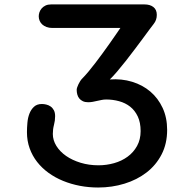

<svg xmlns="http://www.w3.org/2000/svg" viewBox="-20 -817 864 852"><path d="M99.6 -230.5Q99.6 -250 101.6 -272.2Q103.5 -294.4 110.6 -312.7Q117.7 -331.1 130.9 -343.3Q144 -355.5 166 -355.5Q175.3 -355.5 185.5 -353Q195.8 -350.6 204.6 -344.5Q213.4 -338.4 219 -327.9Q224.6 -317.4 224.6 -301.3Q224.6 -281.7 219.5 -262.7Q214.4 -243.7 214.4 -222.7Q214.4 -194.8 230.2 -169.4Q246.1 -144 273.4 -125Q300.8 -106 337.9 -94.7Q375 -83.5 417 -83.5Q452.6 -83.5 486.3 -93Q520 -102.5 546.1 -121.6Q572.3 -140.6 588.1 -169.2Q604 -197.8 604 -235.4Q604 -273.4 591.3 -300.3Q578.6 -327.1 557.4 -343.8Q536.1 -360.4 508.5 -367.9Q481 -375.5 451.2 -375.5Q440.9 -375.5 431.2 -373.5Q421.4 -371.6 411.6 -369.4Q401.9 -367.2 391.8 -365.2Q381.8 -363.3 371.1 -363.3Q357.4 -363.3 347.7 -367.9Q337.9 -372.6 331.8 -380.1Q325.7 -387.7 323 -397.7Q320.3 -407.7 320.3 -418.5Q320.3 -422.9 322.5 -429.4Q324.7 -436 328.1 -443.1Q331.5 -450.2 335.7 -456.8Q339.8 -463.4 343.8 -467.3Q356.4 -480 371.6 -498Q386.7 -516.1 402.8 -537.1Q418.9 -558.1 435.3 -580.6Q451.7 -603 466.3 -623.8Q481 -644.5 493.4 -662.6Q505.9 -680.7 514.2 -692.9H212.4Q197.8 -692.9 186.3 -697.3Q174.8 -701.7 167.2 -708.7Q159.7 -715.8 155.8 -725.1Q151.9 -734.4 151.9 -744.6Q151.9 -753.4 155 -762.7Q158.2 -772 165 -779.8Q171.9 -787.6 182.1 -792.5Q192.4 -797.4 206.5 -797.4H621.1Q646 -797.4 660.9 -785.6Q675.8 -773.9 675.8 -751Q675.8 -728 662.1 -710.9Q655.8 -703.1 642.8 -685.5Q629.9 -668 613.3 -645.5Q596.7 -623 577.1 -597.2Q557.6 -571.3 538.1 -546.4Q518.6 -521.5 500.2 -500Q481.9 -478.5 467.3 -464.4Q520 -468.3 566.4 -454.1Q612.8 -439.9 647.2 -410.6Q681.6 -381.3 701.7 -338.1Q721.7 -294.9 721.7 -240.7Q721.7 -179.2 697 -131.6Q672.4 -84 630.1 -51.5Q587.9 -19 532.5 -2Q477.1 15.1 415.5 15.1Q374 15.1 334.5 7.6Q294.9 0 259.8 -14.4Q224.6 -28.8 195.3 -50Q166 -71.3 144.8 -98.4Q123.5 -125.5 111.6 -158.7Q99.6 -191.9 99.6 -230.5Z"/></svg>

Font: Autour One
Style: Regular
Weight: 400
Version: Version 1.007; ttfautohint (v0.92) -l 24 -r 24 -G 200 -x 7 -